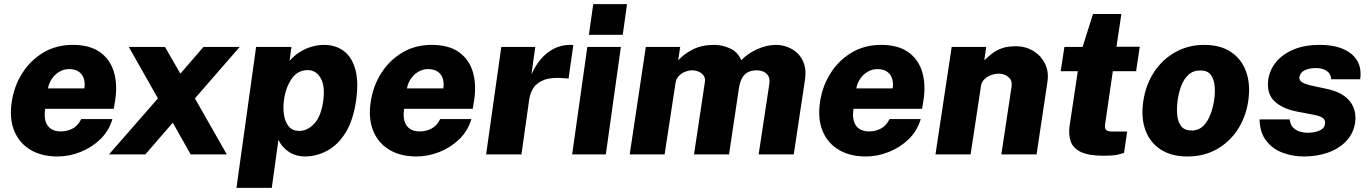

<svg xmlns="http://www.w3.org/2000/svg" viewBox="-20 -743 6592 924"><path d="M257 10Q179.5 10 125.8 -22.5Q72 -55 48.2 -114Q24.5 -173 36.5 -252.5Q47.5 -328 86.8 -390.2Q126 -452.5 188.2 -489.8Q250.5 -527 330 -527Q411 -527 460 -492.8Q509 -458.5 527.5 -398.8Q546 -339 534.5 -262L527.5 -219.5H197.5Q192 -184 199.2 -159.8Q206.5 -135.5 225.2 -123Q244 -110.5 271.5 -110.5Q302.5 -110.5 328.5 -123.8Q354.5 -137 371 -170H521Q504.5 -113.5 463 -73.2Q421.5 -33 367 -11.5Q312.5 10 257 10ZM211 -317.5H386Q390 -343 383.5 -364.2Q377 -385.5 359.2 -398Q341.5 -410.5 312 -410.5Q286.5 -410.5 264.8 -397.2Q243 -384 229 -362.8Q215 -341.5 211 -317.5Z M504.5 0 740 -269.5 600 -517H774L848 -388.5L959 -517H1133.5L918 -269.5L1071.5 0H897.5L811.5 -152.5L679.5 0Z M1118 161 1212.5 -517H1382.5L1373.5 -450Q1395 -475 1422.2 -492.2Q1449.5 -509.5 1479.8 -518.2Q1510 -527 1538.5 -527Q1594 -527 1633.2 -498.5Q1672.5 -470 1689.5 -411Q1706.5 -352 1694 -261.5Q1680.5 -165 1643.5 -105.2Q1606.5 -45.5 1555 -17.8Q1503.5 10 1446 10Q1426.5 10 1407.5 4.8Q1388.5 -0.5 1372 -11Q1355.5 -21.5 1342.2 -36.2Q1329 -51 1320 -70.5L1288 161ZM1420.5 -113Q1459.5 -113 1492.5 -148Q1525.5 -183 1536 -260.5Q1545 -329.5 1523 -367.5Q1501 -405.5 1460.5 -405.5Q1412 -405.5 1383.2 -363.2Q1354.5 -321 1346.5 -260.5Q1341.5 -223.5 1346.8 -189.5Q1352 -155.5 1370 -134.2Q1388 -113 1420.5 -113Z M1984.5 10Q1907 10 1853.2 -22.5Q1799.5 -55 1775.8 -114Q1752 -173 1764 -252.5Q1775 -328 1814.2 -390.2Q1853.5 -452.5 1915.8 -489.8Q1978 -527 2057.5 -527Q2138.5 -527 2187.5 -492.8Q2236.5 -458.5 2255 -398.8Q2273.5 -339 2262 -262L2255 -219.5H1925Q1919.5 -184 1926.8 -159.8Q1934 -135.5 1952.8 -123Q1971.5 -110.5 1999 -110.5Q2030 -110.5 2056 -123.8Q2082 -137 2098.5 -170H2248.5Q2232 -113.5 2190.5 -73.2Q2149 -33 2094.5 -11.5Q2040 10 1984.5 10ZM1938.5 -317.5H2113.5Q2117.5 -343 2111 -364.2Q2104.5 -385.5 2086.8 -398Q2069 -410.5 2039.5 -410.5Q2014 -410.5 1992.2 -397.2Q1970.5 -384 1956.5 -362.8Q1942.5 -341.5 1938.5 -317.5Z M2319.5 0 2392.5 -517H2556L2537.5 -384.5Q2555 -425 2581.8 -457.2Q2608.5 -489.5 2644.5 -508.2Q2680.5 -527 2724.5 -527Q2730 -527 2733.8 -526.8Q2737.5 -526.5 2739 -525.5L2716 -364Q2713.5 -365 2710 -365.5Q2706.5 -366 2703 -366Q2639 -372.5 2602.2 -359.8Q2565.5 -347 2548.5 -321.8Q2531.5 -296.5 2527 -265.5L2489.5 0Z M2733.5 0 2806.5 -517H2968L2895.5 0ZM2814 -575.5 2835 -723H2997.5L2977 -575.5Z M3010.5 0 3088 -517H3253.5L3243.5 -452.5Q3272.5 -484 3315.2 -505.5Q3358 -527 3417.5 -527Q3455.5 -527 3493 -510.2Q3530.5 -493.5 3547.5 -453Q3579.5 -487 3625.5 -507Q3671.5 -527 3713.5 -527Q3742.5 -527 3770 -516.8Q3797.5 -506.5 3819 -485.5Q3840.5 -464.5 3850.5 -433Q3860.5 -401.5 3854 -359.5L3800 0H3631L3682.5 -340Q3686 -362.5 3677.8 -376.8Q3669.5 -391 3654.8 -397.8Q3640 -404.5 3623 -404.5Q3595 -404.5 3577.5 -394.5Q3560 -384.5 3550.2 -365.2Q3540.5 -346 3536 -318L3488.5 0H3320L3372 -346.5Q3375.5 -365 3367 -378Q3358.5 -391 3343.2 -397.8Q3328 -404.5 3311.5 -404.5Q3295 -404.5 3277.5 -397.8Q3260 -391 3247 -377.5Q3234 -364 3231 -344L3178.5 0Z M4147 10Q4069.5 10 4015.8 -22.5Q3962 -55 3938.2 -114Q3914.5 -173 3926.5 -252.5Q3937.5 -328 3976.8 -390.2Q4016 -452.5 4078.2 -489.8Q4140.5 -527 4220 -527Q4301 -527 4350 -492.8Q4399 -458.5 4417.5 -398.8Q4436 -339 4424.5 -262L4417.5 -219.5H4087.5Q4082 -184 4089.2 -159.8Q4096.5 -135.5 4115.2 -123Q4134 -110.5 4161.5 -110.5Q4192.5 -110.5 4218.5 -123.8Q4244.5 -137 4261 -170H4411Q4394.5 -113.5 4353 -73.2Q4311.5 -33 4257 -11.5Q4202.5 10 4147 10ZM4101 -317.5H4276Q4280 -343 4273.5 -364.2Q4267 -385.5 4249.2 -398Q4231.5 -410.5 4202 -410.5Q4176.5 -410.5 4154.8 -397.2Q4133 -384 4119 -362.8Q4105 -341.5 4101 -317.5Z M4482 0 4560 -517H4726L4717 -452.5Q4735 -470.5 4754.8 -485.8Q4774.5 -501 4801.8 -510.8Q4829 -520.5 4869 -520.5Q4914.5 -520.5 4951.8 -498.5Q4989 -476.5 5008.8 -437.2Q5028.5 -398 5020.5 -347L4968.5 0H4799L4848 -325Q4853 -355 4833.5 -371.8Q4814 -388.5 4787 -388.5Q4768.5 -388.5 4749.5 -381.5Q4730.5 -374.5 4717 -361.2Q4703.5 -348 4701 -329L4651 0Z M5292 6.5Q5218 6.5 5180.5 -12.2Q5143 -31 5132.2 -63.8Q5121.5 -96.5 5127.5 -138L5167 -400.5H5084.5L5102.5 -517H5190L5240 -675.5H5376.5L5353 -518H5465L5447.5 -400.5H5335.5L5298.5 -146.5Q5295 -123.5 5304.2 -116.8Q5313.5 -110 5331 -110H5404.5L5389.5 -7.5Q5378.5 -3 5356.2 1.8Q5334 6.5 5292 6.5Z M5694 10Q5618 10 5566.2 -23.2Q5514.5 -56.5 5492.5 -116.2Q5470.5 -176 5482 -255.5Q5494 -336.5 5535 -397.8Q5576 -459 5638 -493Q5700 -527 5775 -527Q5853 -527 5904.2 -492.8Q5955.5 -458.5 5977.2 -397.2Q5999 -336 5987 -255.5Q5975 -178 5935.5 -118.2Q5896 -58.5 5834.5 -24.2Q5773 10 5694 10ZM5715 -115Q5748.5 -115 5770.5 -136.8Q5792.5 -158.5 5805.2 -192.2Q5818 -226 5823 -261Q5828.5 -295.5 5825.5 -328.5Q5822.5 -361.5 5807 -382.8Q5791.5 -404 5756.5 -404Q5722 -404 5699.5 -383.2Q5677 -362.5 5664.8 -329.8Q5652.5 -297 5647.5 -261Q5642.5 -227 5645 -193.2Q5647.5 -159.5 5663.2 -137.2Q5679 -115 5715 -115Z M6254.5 10Q6201 10 6152.8 -8Q6104.5 -26 6073.8 -65.5Q6043 -105 6041.5 -168.5H6186.5Q6189.5 -142 6204.2 -128Q6219 -114 6237.5 -109Q6256 -104 6269.5 -104Q6306 -104 6330 -114.5Q6354 -125 6356.5 -146.5Q6359.5 -164.5 6346.5 -174.8Q6333.5 -185 6300 -191L6220 -206.5Q6151 -220 6113 -256.2Q6075 -292.5 6083.5 -359Q6090 -406.5 6121.2 -444.5Q6152.5 -482.5 6205.5 -504.8Q6258.5 -527 6331 -527Q6431 -527 6484 -483Q6537 -439 6526 -361.5H6386.5Q6385 -388 6364.5 -401.8Q6344 -415.5 6313.5 -415.5Q6281.5 -415.5 6259 -404.8Q6236.5 -394 6233.5 -372.5Q6231 -356 6248.2 -346Q6265.5 -336 6305.5 -328L6377.5 -312.5Q6422 -301 6448.2 -281.8Q6474.5 -262.5 6486.8 -240Q6499 -217.5 6501.8 -195.2Q6504.5 -173 6502 -156Q6494.5 -102.5 6460.2 -65.5Q6426 -28.5 6372.5 -9.2Q6319 10 6254.5 10Z"/></svg>

Font: Public Sans Thin ExtraBold
Style: Italic
Weight: 800
Italic angle: -8°
Version: Version 2.001